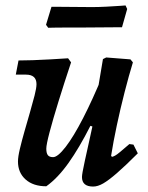

<svg xmlns="http://www.w3.org/2000/svg" viewBox="-20 -673 542 705"><path d="M150 11Q102 11 74 -14Q46 -39 46 -80Q46 -97 53 -126.5Q60 -156 70 -191Q80 -226 90 -260.5Q100 -295 107 -322.5Q114 -350 114 -364Q114 -399 75 -399H38L48 -451Q70 -451 100.5 -452Q131 -453 165 -455Q199 -457 230 -459L241 -444Q215 -366 194.5 -299.5Q174 -233 162 -187.5Q150 -142 150 -127Q150 -111 155.5 -103.5Q161 -96 175 -96Q192 -96 221 -133.5Q250 -171 285 -239Q320 -307 358 -399L336 -203L312 -211Q271 -130 231.5 -74.5Q192 -19 150 11ZM322 12Q281 12 281 -23Q281 -29 283.5 -43Q286 -57 291.5 -82.5Q297 -108 306 -148Q315 -188 327 -244L331 -295L358 -456L370 -462L459 -455L468 -444Q453 -395 437.5 -334.5Q422 -274 409 -213Q396 -152 388 -101L391 -97Q396 -98 402.5 -101.5Q409 -105 421 -115Q433 -125 455 -144L470 -142L486 -110Q440 -64 409.5 -37.5Q379 -11 359 0.5Q339 12 322 12ZM447 -640 428 -573 292 -572Q264 -572 232 -572Q200 -572 178.5 -571.5Q157 -571 157 -571L149 -582L169 -648Q169 -648 194.5 -648Q220 -648 255 -647.5Q290 -647 318 -647Q342 -647 371 -648.5Q400 -650 420.5 -651.5Q441 -653 441 -653Z"/></svg>

Font: Alegreya SemiBold
Style: Italic
Weight: 600
Italic angle: -7°
Designer: Juan Pablo del Peral
Foundry: Huerta Tipografica
Version: Version 2.009